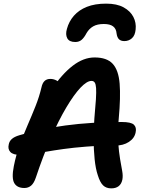

<svg xmlns="http://www.w3.org/2000/svg" viewBox="-20 -1026 793 1056"><path d="M592 10Q564 10 547 -6.5Q530 -23 518 -62Q506 -97 500.5 -150Q495 -203 495 -262.5Q495 -322 499 -374Q505 -438 507.5 -479Q510 -520 508.5 -541.5Q507 -563 501 -572Q495 -581 483 -581Q458 -581 422.5 -543.5Q387 -506 345 -435.5Q303 -365 260 -267Q217 -169 177 -49Q167 -19 151.5 -5.5Q136 8 114 8Q74 8 58.5 -19Q43 -46 56 -112Q68 -173 88.5 -229Q109 -285 132 -338Q155 -391 175.5 -442.5Q196 -494 208 -545Q213 -569 225 -580.5Q237 -592 257 -592Q275 -592 291.5 -583Q308 -574 319 -551L264 -534Q320 -618 379.5 -664Q439 -710 500 -710Q568 -710 600 -675Q632 -640 638 -566Q644 -492 633 -373Q626 -297 630 -243Q634 -189 640.5 -151Q647 -113 652 -86Q657 -59 653 -38Q648 -14 632.5 -2Q617 10 592 10ZM92 -174Q52 -174 37 -190Q22 -206 28 -231Q31 -249 45 -261.5Q59 -274 86 -282Q199 -317 340.5 -336Q482 -355 650 -355Q701 -355 716.5 -340Q732 -325 726 -298Q720 -266 689 -245.5Q658 -225 611 -225Q523 -225 453.5 -219.5Q384 -214 330 -206.5Q276 -199 233.5 -191.5Q191 -184 156.5 -179Q122 -174 92 -174ZM564 -1006Q623 -1006 660 -985.5Q697 -965 713.5 -933Q730 -901 726 -864Q723 -831 705.5 -815.5Q688 -800 664 -800Q645 -800 634.5 -810Q624 -820 621 -843Q619 -868 602 -881Q585 -894 551 -894Q515 -894 492.5 -881Q470 -868 456 -844Q443 -819 429 -807Q415 -795 394 -795Q361 -795 350 -815.5Q339 -836 348 -867Q359 -908 386.5 -939.5Q414 -971 458 -988.5Q502 -1006 564 -1006Z"/></svg>

Font: Shantell Sans SemiBold
Style: Italic
Weight: 600
Italic angle: -11°
Designer: Stephen Nixon, Anya Danilova, Shantell Martin
Foundry: Arrow Type
Version: Version 1.011;[c5ecc13dd]